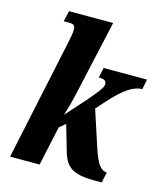

<svg xmlns="http://www.w3.org/2000/svg" viewBox="-114 -845 800 937"><g transform="rotate(15 286.0 -377.0)"><path d="M446 6Q375 6 338 -15Q301 -36 285 -94L247 -225L216 -199L173 0H24L156 -622Q159 -637 161.5 -651.5Q164 -666 164 -678Q164 -696 156 -701Q148 -706 131 -706H106L118 -760H341L274 -460Q264 -413 253 -365.5Q242 -318 225 -265L324 -376Q349 -406 361.5 -422.5Q374 -439 377.5 -447.5Q381 -456 381 -463Q381 -473 373 -479Q365 -485 342 -485L353 -536H572L562 -485Q529 -485 491.5 -460Q454 -435 404 -379L364 -334L424 -151Q445 -87 462.5 -67Q480 -47 500 -47L488 6Z"/></g></svg>

Font: Noto Serif ExtraCondensed ExtraBold
Style: Italic
Weight: 800
Width: 2
Italic angle: -12°
Designer: Monotype Design Team
Foundry: Monotype Imaging Inc.
Version: Version 2.013